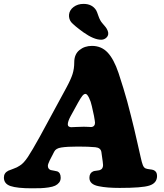

<svg xmlns="http://www.w3.org/2000/svg" viewBox="-34 -970 854 1002"><path d="M401.4 -801.3Q352.5 -836.9 337.4 -854.5Q324.7 -871.1 326.2 -893.1Q328.6 -917.5 350.1 -933.6Q371.6 -949.7 401.9 -949.7Q446.8 -949.7 467.8 -916.5Q471.7 -910.2 479.7 -886.5Q487.8 -862.8 499.5 -849.6Q512.2 -835 517.6 -828.1Q522.9 -821.3 527.3 -811.3Q531.7 -801.3 530.8 -792Q529.3 -779.8 518.6 -771.2Q507.8 -762.7 493.7 -762.7Q456.1 -762.7 401.4 -801.3ZM249 -178.7 225.1 -132.3Q215.8 -112.8 215.8 -104.5Q215.8 -88.4 230.5 -82.5Q236.3 -81.1 247.8 -79.3Q259.3 -77.6 264.6 -75.7Q282.7 -68.8 282.7 -42.5Q282.7 -27.3 274.4 -17.1Q266.1 -6.8 253.7 -1Q241.2 4.9 219.7 8.1Q198.2 11.2 179.4 12Q160.6 12.7 132.3 12.7Q55.7 12.7 21 1Q-13.7 -10.7 -13.7 -43.5Q-13.7 -67.4 9.3 -79.1Q13.7 -81.5 34.9 -88.9Q56.2 -96.2 69.8 -106Q89.4 -117.7 111.3 -150.6Q133.3 -183.6 173.8 -256.8L311.5 -510.7Q335.9 -555.7 344.7 -583.7Q353.5 -611.8 353.5 -645Q353.5 -686.5 380.4 -708.5Q407.2 -730.5 445.8 -730.5Q495.1 -730.5 527.6 -696Q560.1 -661.6 584.5 -589.4Q597.7 -550.3 609.9 -509.5Q622.1 -468.8 629.9 -440.9Q637.7 -413.1 649.4 -366Q661.1 -318.8 665.8 -299.6Q670.4 -280.3 683.6 -222.4Q696.8 -164.6 700.7 -147Q706.1 -122.1 711.4 -108.4Q716.8 -94.7 726.6 -90.8Q734.4 -87.9 747.6 -86.4Q760.7 -85 767.1 -82.5Q785.6 -75.2 785.6 -51.8Q785.6 -14.2 745.1 -1.5Q708 10.7 590.3 10.7Q523.4 10.7 481.9 2Q432.6 -7.3 432.6 -42Q432.6 -66.9 452.1 -75.7Q458 -78.1 468.8 -79.1Q479.5 -80.1 484.4 -81.5Q503.9 -86.9 503.9 -108.4Q503.9 -112.8 502 -127.4L495.1 -176.8Q491.2 -199.2 463.4 -201.7Q430.7 -205.1 372.6 -205.1Q315.4 -205.1 285.6 -200.2Q257.3 -195.8 249 -178.7ZM403.3 -308.6Q414.6 -308.6 426.3 -307.9Q438 -307.1 440.4 -307.1Q450.7 -307.1 456.3 -313.2Q461.9 -319.3 461.9 -329.1Q461.9 -335 456.5 -365.2L445.3 -416Q440.4 -439.9 430.4 -460Q420.4 -480 412.1 -480Q403.8 -480 395.3 -469.2Q386.7 -458.5 373.5 -434.6L333.5 -361.8Q319.8 -335.9 319.8 -320.8Q319.8 -313.5 325.2 -309.8Q330.6 -306.2 337.4 -306.2Q339.4 -306.2 364.7 -307.4Q390.1 -308.6 403.3 -308.6Z"/></svg>

Font: Cooper* ExtraBold
Style: Italic
Weight: 800
Italic angle: -7°
Designer: Owen Earl
Foundry: indestructible type*
Version: Version 0.001